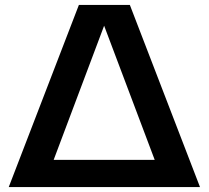

<svg xmlns="http://www.w3.org/2000/svg" viewBox="-20 -760 848 780"><path d="M15.5 0 300.5 -740H507.5L792.5 0ZM198 -110.5H608.5L403 -655.5Z"/></svg>

Font: Encode Sans Exp SmBold
Style: Regular
Weight: 600
Width: 7
Designer: Multiple Designers
Foundry: Impallari Type
Version: Version 3.002; ttfautohint (v1.8.3) -l 8 -r 50 -G 200 -x 14 